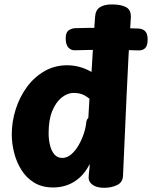

<svg xmlns="http://www.w3.org/2000/svg" viewBox="-20 -854 701 886"><path d="M418.7 -775.4Q420.7 -808.1 441.4 -820.8Q462.2 -833.6 494.8 -833.6Q540.2 -833.6 563.3 -820.1Q586.3 -806.6 583.6 -769.8Q572.1 -596.3 564 -409.7Q555.9 -223.1 547.7 -44Q546.9 -12.9 520.6 -0.2Q494.3 12.6 461 12.6Q426.1 12.6 407.4 -1.1Q388.8 -14.7 389 -33.7Q389.2 -43.6 390.1 -52.7Q391 -61.9 392.4 -72.8Q393.8 -83.7 394 -97.4Q375.1 -59.4 348.8 -35.6Q322.6 -11.7 291.5 -0.3Q260.4 11.1 226.4 11.1Q173.6 11.1 137 -11.7Q100.4 -34.4 77.9 -71.2Q55.3 -108 44.8 -150.9Q34.3 -193.8 34.3 -233.8Q34.3 -292.8 52.6 -349.9Q70.8 -407.1 104.4 -452.8Q138 -498.4 185.2 -525.6Q232.3 -552.8 289.7 -552.8Q318.2 -552.8 346.3 -545.4Q374.4 -538 402.4 -522Q405.4 -568 407.9 -612.2Q410.4 -656.3 413.4 -697.8Q416.4 -739.2 418.7 -775.4ZM204.3 -239.6Q204.3 -210.9 210.7 -184.3Q217 -157.8 230.9 -141.5Q244.9 -125.2 267.1 -125.2Q289.2 -125.2 308.5 -141.6Q327.8 -158 342.6 -183.6Q357.4 -209.1 366.9 -237.9Q376.3 -266.8 378.3 -292.2Q379.3 -297.4 381.3 -301.6Q383.3 -305.7 387.6 -309.7L392.8 -398.4Q373.4 -414 356.9 -419.6Q340.3 -425.2 319.7 -425.2Q292 -425.2 265.4 -404.6Q238.8 -383.9 221.6 -342.9Q204.3 -301.9 204.3 -239.6ZM326.6 -622Q308.6 -621 295.9 -634.2Q283.2 -647.4 283.2 -676.6Q283.2 -704.4 296.4 -713.7Q309.6 -723 326.6 -724Q355.6 -725 393.6 -725.5Q431.6 -726 472.5 -725.6Q513.4 -725.2 551.4 -724.3Q589.4 -723.4 618.4 -722.4Q638.4 -721.4 649.9 -710Q661.3 -698.6 661.3 -671.4Q661.3 -643.6 649.9 -632Q638.4 -620.4 618.4 -621.4Q589.4 -622.4 551.4 -623.3Q513.4 -624.2 472.5 -624.2Q431.6 -624.2 393.6 -623.6Q355.6 -623 326.6 -622Z"/></svg>

Font: Playpen Sans Thai
Style: Regular
Weight: 400
Designer: Sirin Gunkloy, Laura Meseguer, Veronika Burian, José Scaglione
Foundry: TypeTogether
Version: Version 2.000